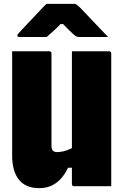

<svg xmlns="http://www.w3.org/2000/svg" viewBox="-20 -966 640 996"><path d="M557 0Q529 0 493.5 0Q458 0 423.5 0Q389 0 364 0Q362 0 360 -0.5Q358 -1 357 -2Q356 -3 355 -4.5Q354 -6 353.5 -7.5Q353 -9 353 -11Q353 -97 353 -183Q353 -269 353 -355.5Q353 -442 353 -528Q353 -614 353 -700Q380 -700 414.5 -700Q449 -700 484.5 -700Q520 -700 546 -700Q550 -700 552 -698.5Q554 -697 555.5 -695Q557 -693 557 -689Q557 -616 557 -542.5Q557 -469 557 -395.5Q557 -322 557 -248.5Q557 -175 557 -102Q557 -74 557 -48Q557 -22 557 0ZM182 10Q148 10 122 -1Q96 -12 78.5 -33.5Q61 -55 52 -86.5Q43 -118 43 -158Q43 -232 43 -306Q43 -380 43 -453.5Q43 -527 43 -600Q43 -626 43 -650.5Q43 -675 43 -700Q91 -700 139.5 -700Q188 -700 236 -700Q240 -700 242 -698.5Q244 -697 245.5 -695Q247 -693 247 -689Q247 -611 247 -530.5Q247 -450 247 -370Q247 -290 247 -211Q247 -193 254 -185Q261 -177 276 -177Q291 -177 309 -181Q327 -185 348.5 -195.5Q370 -206 396 -224V-96H333Q316 -60 293.5 -36.5Q271 -13 244 -1.5Q217 10 182 10ZM221 -946Q239 -946 265.5 -946Q292 -946 318.5 -946Q345 -946 364 -946Q372 -946 377 -942.5Q382 -939 395 -927Q402 -920 418.5 -902.5Q435 -885 456.5 -862.5Q478 -840 500 -816.5Q522 -793 541 -774Q506 -774 468 -774Q430 -774 395 -774Q384 -774 379 -776Q374 -778 367 -783Q356 -792 337.5 -810.5Q319 -829 285 -864L336 -841Q319 -841 301.5 -841Q284 -841 266 -841L316 -864Q284 -830 262.5 -810Q241 -790 222 -774H81Q77 -774 74.5 -775Q72 -776 71 -778Q70 -780 70 -782Q70 -786 73.5 -790Q77 -794 89 -807Q101 -820 118.5 -838.5Q136 -857 155.5 -877.5Q175 -898 192 -916.5Q209 -935 221 -946Z"/></svg>

Font: Recursive Monospace Black
Style: Regular
Weight: 900
Version: Version 1.047